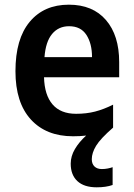

<svg xmlns="http://www.w3.org/2000/svg" viewBox="-20 -572 572 820"><path d="M372 108Q372 128 383.5 139Q395 150 415 150Q428 150 440.5 147.5Q453 145 461 142V218Q447 223 430 225.5Q413 228 393 228Q339 228 310.5 201.5Q282 175 282 127Q282 95 300 64.5Q318 34 348 7Q323 10 292 10Q177 10 111.5 -62Q46 -134 46 -268Q46 -406 107 -479Q168 -552 274 -552Q376 -552 432.5 -486.5Q489 -421 489 -307V-242H168Q170 -166 204.5 -126Q239 -86 305 -86Q349 -86 386 -95.5Q423 -105 463 -125V-27Q409 20 390.5 50.5Q372 81 372 108ZM275 -460Q230 -460 202.5 -427Q175 -394 170 -328H373Q373 -386 349 -423Q325 -460 275 -460Z"/></svg>

Font: Noto Sans Lao UI SemCond SemBd
Style: Regular
Weight: 600
Width: 4
Designer: Monotype Design Team
Foundry: Monotype Imaging Inc.
Version: Version 2.000; ttfautohint (v1.8.4.7-5d5b)